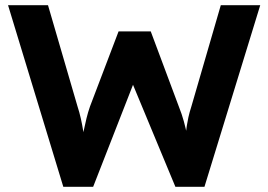

<svg xmlns="http://www.w3.org/2000/svg" viewBox="-20 -720 1034 740"><path d="M224 0 11 -700H165L279 -309Q286 -288 291.5 -263.5Q297 -239 300.5 -216.5Q304 -194 306.5 -174.5Q309 -155 311 -142L287 -143Q296 -185 302 -213.5Q308 -242 313.5 -264.5Q319 -287 327 -310L437 -599H561L669 -310Q681 -280 688.5 -252.5Q696 -225 701 -199.5Q706 -174 710 -148L689 -144Q692 -165 693.5 -180.5Q695 -196 696.5 -209Q698 -222 700 -235.5Q702 -249 706 -267.5Q710 -286 718 -311L831 -700H983L768 0H656L484 -414L500 -412L339 0Z"/></svg>

Font: Mach SemiBold
Style: Regular
Weight: 600
Version: Version 1.002